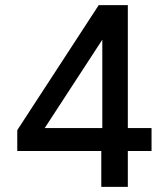

<svg xmlns="http://www.w3.org/2000/svg" viewBox="-20 -725 640 745"><path d="M373 0V-139H47V-220L363 -705H476V-228H568V-139H476V0ZM377 -228V-571L143 -212L132 -228Z"/></svg>

Font: Nunito Sans 7pt SemiBold
Style: Regular
Weight: 600
Designer: Vernon Adams
Foundry: Vernon Adams
Version: Version 3.101;gftools[0.9.27]